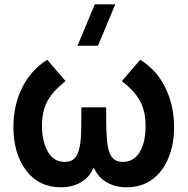

<svg xmlns="http://www.w3.org/2000/svg" viewBox="-20 -822 838 858"><path d="M495 -802.5 418 -617.5H326.5L403.5 -802.5ZM252.5 15Q154 15 97 -60Q40 -135 40 -255Q40 -351.5 79.2 -430.5Q118.5 -509.5 191 -555L273 -459.5Q216.5 -415.5 192 -370.2Q167.5 -325 167.5 -260Q167.5 -214 179.5 -177.5Q204.5 -98.5 268.5 -98.5Q304.5 -98.5 320.5 -123.5Q335 -146.5 339.2 -184.8Q343.5 -223 343.5 -285V-342.5H454.5V-285Q454.5 -235.5 458.5 -190Q462.5 -145 478.8 -121.8Q495 -98.5 529.5 -98.5Q577 -98.5 603.8 -141.5Q630.5 -184.5 630.5 -260Q630.5 -326 605.5 -371.2Q580.5 -416.5 524.5 -459.5L606.5 -555Q680 -509.5 719 -430Q758 -350.5 758 -254Q758 -178 733.5 -118Q708 -55 660.2 -20Q612.5 15 545.5 15Q490.5 15 449 -12.2Q407.5 -39.5 389.5 -99H408Q391 -39.5 349.5 -12.2Q308 15 252.5 15Z"/></svg>

Font: Vortex Mix
Style: Bold
Weight: 700
Designer: Mikhail Sharanda
Foundry: Mikhail Sharanda
Version: Version 4.504;Glyphs 3.1.2 (3151)